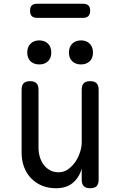

<svg xmlns="http://www.w3.org/2000/svg" viewBox="-20 -992 640 1022"><path d="M415 -234V-515Q415 -538 426 -549Q437 -560 460 -560Q483 -560 494 -549Q505 -538 505 -515V-35Q505 -12 494 -1Q483 10 460 10Q437 10 426 -1Q415 -12 415 -35V-94Q401 -46 367 -18Q333 10 278 10Q238 10 204.5 -3.5Q171 -17 146.5 -42Q122 -67 108.5 -102Q95 -137 95 -180V-515Q95 -538 106 -549Q117 -560 140 -560Q163 -560 174 -549Q185 -538 185 -515V-206Q185 -180 192 -156.5Q199 -133 212.5 -115Q226 -97 246 -86Q266 -75 293 -75Q320 -75 342.5 -91Q365 -107 381 -130.5Q397 -154 406 -182Q415 -210 415 -234ZM411 -649Q382 -649 364.5 -666Q347 -683 347 -712Q347 -742 364.5 -759.5Q382 -777 411 -777Q440 -777 457.5 -759.5Q475 -742 475 -712Q475 -683 457.5 -666Q440 -649 411 -649ZM189 -649Q160 -649 142.5 -666Q125 -683 125 -712Q125 -742 142.5 -759.5Q160 -777 189 -777Q218 -777 235.5 -759.5Q253 -742 253 -712Q253 -683 235.5 -666Q218 -649 189 -649ZM177 -897Q158 -897 149 -906.5Q140 -916 140 -935Q140 -954 149 -963Q158 -972 177 -972H422Q441 -972 450.5 -963Q460 -954 460 -935Q460 -916 450.5 -906.5Q441 -897 422 -897Z"/></svg>

Font: Maple Mono NL
Style: Regular
Weight: 400
Monospace: yes
Designer: subframe7536
Version: Version 7.000